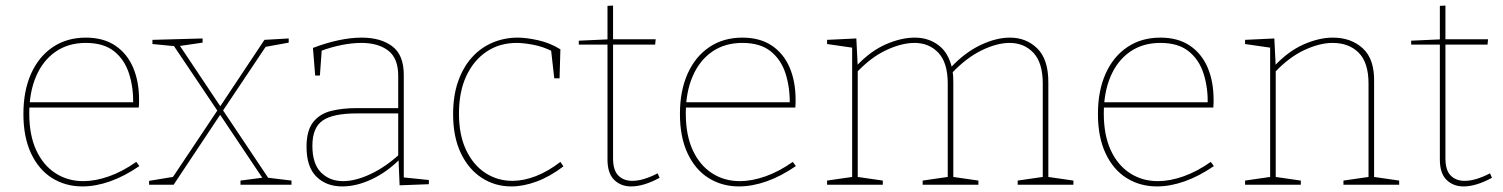

<svg xmlns="http://www.w3.org/2000/svg" viewBox="-20 -663 5393 689"><path d="M276 6Q215 6 167 -24Q119 -54 91.5 -112.5Q64 -171 64 -254Q64 -337 91.5 -398.5Q119 -460 169.5 -494Q220 -528 288 -528Q351 -528 393.5 -499.5Q436 -471 457.5 -421Q479 -371 479 -305Q479 -300 479 -294Q479 -288 478 -277H73V-296H467L458 -290Q459 -349 443 -399Q427 -449 389.5 -479Q352 -509 288 -509Q225 -509 179.5 -477.5Q134 -446 109.5 -389Q85 -332 85 -256Q85 -178 110 -124Q135 -70 179 -41.5Q223 -13 279 -13Q322 -13 370.5 -30Q419 -47 469 -82L480 -67Q426 -30 374.5 -12Q323 6 276 6Z M515 0V-14L606 -29L596 -21L763 -271L768 -278L929 -520L1016 -525V-510L928 -494L938 -502L778 -263L774 -257L603 0ZM843 0V-15L927 -26L924 -21L766 -257L600 -504L610 -497L527 -505V-520L707 -525V-510L618 -497L622 -504L777 -272L945 -21L935 -26L1026 -15V0Z M1429 -19 1422 -27 1519 -17V-2L1414 2L1410 -94L1414 -91Q1368 -45 1313.5 -19.5Q1259 6 1208 6Q1151 6 1115.5 -29Q1080 -64 1080 -136Q1080 -195 1104 -225Q1128 -255 1168.5 -265Q1209 -275 1258 -275H1416L1409 -268V-391Q1409 -454 1373 -481.5Q1337 -509 1277 -509Q1244 -509 1206 -501.5Q1168 -494 1128 -479L1135 -490L1128 -392H1111L1103 -491Q1150 -509 1194.5 -518.5Q1239 -528 1278 -528Q1346 -528 1387.5 -497Q1429 -466 1429 -394ZM1101 -140Q1101 -75 1132 -44Q1163 -13 1211 -13Q1256 -13 1310 -38.5Q1364 -64 1414 -110L1409 -99V-263L1416 -256H1260Q1175 -256 1138 -230.5Q1101 -205 1101 -140Z M1815 6Q1756 6 1708.5 -25Q1661 -56 1633.5 -114Q1606 -172 1606 -253Q1606 -320 1624 -371Q1642 -422 1673.5 -457Q1705 -492 1747.5 -510Q1790 -528 1838 -528Q1869 -528 1911.5 -518.5Q1954 -509 1991 -486L1988 -382H1969L1957 -488L1962 -479Q1928 -496 1893 -502.5Q1858 -509 1834 -509Q1773 -509 1726.5 -478Q1680 -447 1653.5 -390.5Q1627 -334 1627 -255Q1627 -179 1652.5 -125Q1678 -71 1721.5 -42.5Q1765 -14 1819 -14Q1859 -14 1903 -31Q1947 -48 1991 -82L2002 -66Q1953 -29 1905.5 -11.5Q1858 6 1815 6Z M2245 6Q2208 6 2184 -17.5Q2160 -41 2160 -91V-510L2167 -503H2057V-517L2167 -522L2160 -515V-642L2180 -643V-515L2173 -522H2333L2331 -503H2173L2180 -510V-94Q2180 -52 2199 -33Q2218 -14 2249 -14Q2269 -14 2292 -21Q2315 -28 2340 -41L2347 -25Q2290 6 2245 6Z M2632 6Q2571 6 2523 -24Q2475 -54 2447.5 -112.5Q2420 -171 2420 -254Q2420 -337 2447.5 -398.5Q2475 -460 2525.5 -494Q2576 -528 2644 -528Q2707 -528 2749.5 -499.5Q2792 -471 2813.5 -421Q2835 -371 2835 -305Q2835 -300 2835 -294Q2835 -288 2834 -277H2429V-296H2823L2814 -290Q2815 -349 2799 -399Q2783 -449 2745.5 -479Q2708 -509 2644 -509Q2581 -509 2535.5 -477.5Q2490 -446 2465.5 -389Q2441 -332 2441 -256Q2441 -178 2466 -124Q2491 -70 2535 -41.5Q2579 -13 2635 -13Q2678 -13 2726.5 -30Q2775 -47 2825 -82L2836 -67Q2782 -30 2730.5 -12Q2679 6 2632 6Z M3396 -420 3393 -422Q3443 -475 3499 -501.5Q3555 -528 3604 -528Q3663 -528 3702.5 -489Q3742 -450 3742 -368V-21L3735 -29L3832 -15V0H3632V-15L3729 -29L3722 -21V-363Q3722 -438 3688.5 -473.5Q3655 -509 3603 -509Q3557 -509 3502 -482Q3447 -455 3395 -400L3398 -408Q3400 -399 3400.5 -389Q3401 -379 3401 -368V-21L3394 -29L3491 -15V0H3291V-15L3388 -29L3381 -21V-363Q3381 -438 3347.5 -473.5Q3314 -509 3262 -509Q3216 -509 3161 -483.5Q3106 -458 3054 -403L3058 -414V-21L3051 -29L3148 -15V0H2948V-15L3045 -29L3038 -21V-499L3045 -491L2948 -505V-520L3053 -525L3058 -424L3054 -427Q3104 -480 3159 -504Q3214 -528 3263 -528Q3311 -528 3347 -501.5Q3383 -475 3396 -420Z M4132 6Q4071 6 4023 -24Q3975 -54 3947.5 -112.5Q3920 -171 3920 -254Q3920 -337 3947.5 -398.5Q3975 -460 4025.5 -494Q4076 -528 4144 -528Q4207 -528 4249.5 -499.5Q4292 -471 4313.5 -421Q4335 -371 4335 -305Q4335 -300 4335 -294Q4335 -288 4334 -277H3929V-296H4323L4314 -290Q4315 -349 4299 -399Q4283 -449 4245.5 -479Q4208 -509 4144 -509Q4081 -509 4035.5 -477.5Q3990 -446 3965.5 -389Q3941 -332 3941 -256Q3941 -178 3966 -124Q3991 -70 4035 -41.5Q4079 -13 4135 -13Q4178 -13 4226.5 -30Q4275 -47 4325 -82L4336 -67Q4282 -30 4230.5 -12Q4179 6 4132 6Z M4448 0V-15L4545 -29L4538 -21V-499L4545 -491L4448 -505V-520L4553 -525L4558 -424L4554 -427Q4604 -480 4659 -504Q4714 -528 4763 -528Q4829 -528 4871 -489Q4913 -450 4911 -368V-21L4904 -29L5001 -15V0H4801V-15L4898 -29L4891 -21V-363Q4891 -438 4856 -473.5Q4821 -509 4762 -509Q4716 -509 4661 -483.5Q4606 -458 4554 -403L4558 -414V-21L4551 -29L4648 -15V0Z M5232 6Q5195 6 5171 -17.5Q5147 -41 5147 -91V-510L5154 -503H5044V-517L5154 -522L5147 -515V-642L5167 -643V-515L5160 -522H5320L5318 -503H5160L5167 -510V-94Q5167 -52 5186 -33Q5205 -14 5236 -14Q5256 -14 5279 -21Q5302 -28 5327 -41L5334 -25Q5277 6 5232 6Z"/></svg>

Font: Bitter Thin Thin
Style: Regular
Weight: 250
Version: Version 2.002